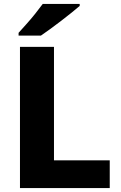

<svg xmlns="http://www.w3.org/2000/svg" viewBox="-20 -951 610 971"><path d="M81 0V-714H253V-140H535V0ZM383 -921Q367 -907 342 -887Q317 -867 288.5 -845Q260 -823 233 -803.5Q206 -784 187 -771H74V-785Q90 -803 113 -828.5Q136 -854 158 -881.5Q180 -909 196 -931H383Z"/></svg>

Font: Noto Sans Lao Looped ExtraBold
Style: Regular
Weight: 800
Designer: Mark Frömberg, Ben Mitchell
Foundry: The Fontpad Ltd
Version: Version 1.002; ttfautohint (v1.8.4.7-5d5b)